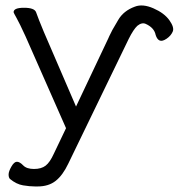

<svg xmlns="http://www.w3.org/2000/svg" viewBox="-20 -508 644 692"><path d="M370 -369 374 -378Q380 -389 385 -400Q387 -403 406 -436Q425 -469 466 -484Q494 -495 533 -478Q572 -461 590.5 -435Q609 -409 602.5 -394Q596 -379 580.5 -368.5Q565 -358 555.5 -362Q546 -366 541 -382Q536 -408 505 -422Q491 -428 475 -415Q461 -402 444 -368L226 82Q206 124 180.5 144Q155 164 116 164H106Q87 164 63 160Q39 156 16 137Q11 132 11 121Q11 110 21 92.5Q31 75 41 75Q51 75 63.5 88Q76 101 102.5 101Q129 101 144.5 89Q160 77 174 46L218 -46L72 -377Q50 -425 39.5 -443.5Q29 -462 29 -464Q29 -480 66.5 -480Q104 -480 110 -464Q118 -441 138 -393L254 -124Z"/></svg>

Font: Fusion Kai T
Style: Regular
Weight: 400
Designer: Fontworks Inc.
Version: Version 24.134;May 13, 2024